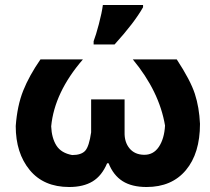

<svg xmlns="http://www.w3.org/2000/svg" viewBox="-20 -739 843 769"><path d="M567 10Q508 10 471 -13.5Q434 -37 415 -85H409Q388 -35 351 -12.5Q314 10 257 10Q155 10 99 -58Q43 -126 43 -234Q49 -316 73 -376Q97 -436 142 -501H312Q198 -369 185 -233Q187 -186 206 -156Q225 -126 269 -118Q306 -118 321.5 -135.5Q337 -153 345 -209V-341H479V-209Q478 -170 498.5 -145Q519 -120 556 -119Q594 -118 616 -150.5Q638 -183 641 -236Q618 -373 512 -501H688Q743 -417 760.5 -363Q778 -309 781 -243Q781 -125 724.5 -57.5Q668 10 567 10ZM355 -574Q364 -597 376 -642.5Q388 -688 392 -719H553V-710Q518 -648 439 -561H355Z"/></svg>

Font: Montserrat GRBold
Style: Regular
Weight: 700
Designer: Julieta Ulanovsky
Foundry: Julieta Ulanovsky
Version: Version 1.00 May 29, 2023, initial release